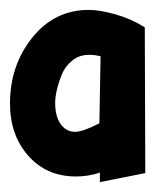

<svg xmlns="http://www.w3.org/2000/svg" viewBox="-24 -681 320 386"><path d="M267.1 -626Q240.2 -643.1 208.3 -652.1Q176.3 -661.1 154.8 -661.1Q85.4 -661.1 40.8 -605.2Q-3.9 -549.3 -3.9 -473.1Q-3.9 -409.2 33 -367.7Q69.8 -326.2 128.9 -326.2Q153.8 -326.2 176.8 -334V-314.9L268.1 -333ZM178.2 -567.9 175.8 -433.1Q142.6 -416 127 -416Q108.9 -416 97.9 -431.6Q86.9 -447.3 86.9 -474.1Q86.9 -484.9 90.1 -499.3Q93.3 -513.7 100.1 -530.8Q106.9 -547.9 121.3 -559.3Q135.7 -570.8 154.8 -570.8Q166.5 -570.8 178.2 -567.9Z"/></svg>

Font: Comic Neue Angular
Style: Bold
Weight: 700
Designer: Craig Rozynski
Foundry: Craig Rozynski
Version: Version 2.003